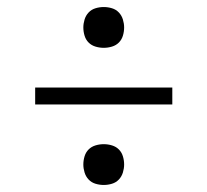

<svg xmlns="http://www.w3.org/2000/svg" viewBox="-20 -598 590 546"><path d="M275 -462Q263 -462 251.5 -465.5Q240 -469 232 -477Q224 -485 220.5 -496.5Q217 -508 217 -520Q217 -531 220.5 -542.5Q224 -554 232 -562.5Q240 -571 251.5 -574.5Q263 -578 275 -578Q287 -578 298.5 -574.5Q310 -571 318 -562.5Q326 -554 329.5 -542.5Q333 -531 333 -520Q333 -508 329.5 -496.5Q326 -485 318 -477Q310 -469 298.5 -465.5Q287 -462 275 -462ZM80 -301V-349H470V-301ZM275 -72Q263 -72 251.5 -75.5Q240 -79 232 -87.5Q224 -96 220.5 -107.5Q217 -119 217 -130Q217 -142 220.5 -153.5Q224 -165 232 -173Q240 -181 251.5 -184.5Q263 -188 275 -188Q287 -188 298.5 -184.5Q310 -181 318 -173Q326 -165 329.5 -153.5Q333 -142 333 -130Q333 -119 329.5 -107.5Q326 -96 318 -87.5Q310 -79 298.5 -75.5Q287 -72 275 -72Z"/></svg>

Font: Lode Dark Term
Style: Regular
Weight: 400
Monospace: yes
Designer: Belleve Invis
Foundry: Belleve Invis
Version: Version 29.2.0